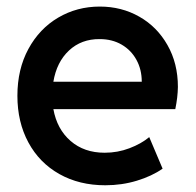

<svg xmlns="http://www.w3.org/2000/svg" viewBox="-20 -548 588 576"><path d="M32.2 -260.7Q32.2 -340.3 65.2 -401.1Q98.1 -461.9 154.5 -495.1Q210.9 -528.3 279.3 -528.3Q344.7 -528.3 397.9 -498Q451.2 -467.8 482.4 -412.8Q513.7 -357.9 513.7 -287.1Q513.2 -255.9 505.9 -220.7H140.1Q150.9 -160.6 191.7 -125.2Q232.4 -89.8 293.9 -89.8Q333 -89.8 368.4 -103.3Q403.8 -116.7 427.7 -136.7L467.8 -42Q435.5 -19.5 390.6 -5.9Q345.7 7.8 295.9 7.8Q217.8 7.8 158 -25.9Q98.1 -59.6 65.2 -120.6Q32.2 -181.6 32.2 -260.7ZM405.3 -302.7Q405.3 -339.4 389.4 -368.4Q373.5 -397.5 345 -414.1Q316.4 -430.7 279.3 -430.7Q224.1 -431.2 187 -396.5Q149.9 -361.8 140.1 -302.7Z"/></svg>

Font: Reddit Sans Vanilla SemiBold
Style: Regular
Weight: 600
Designer: Stephen Hutchings
Foundry: Reddit
Version: Version 1.013